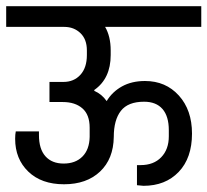

<svg xmlns="http://www.w3.org/2000/svg" viewBox="-30 -650 671 621"><path d="M310 -563Q328 -532 328 -487V-472Q328 -396 275 -359V-356Q299 -346 315 -323Q333 -353 364.5 -370.5Q396 -388 439 -388Q506 -388 548.5 -341Q591 -294 591 -218Q591 -139 548 -94Q505 -49 434 -49Q429 -49 413 -51V-116H425Q467 -116 491.5 -141.5Q516 -167 516 -209V-229Q516 -274 495.5 -297.5Q475 -321 436 -321Q384 -321 361 -291.5Q338 -262 338 -207Q337 -136 293.5 -95Q250 -54 177 -54Q104 -54 61.5 -95Q19 -136 19 -201Q19 -215 21 -225H96V-213Q96 -168 117 -144.5Q138 -121 176 -121Q214 -121 236.5 -143.5Q259 -166 260 -207V-237Q260 -279 236.5 -299.5Q213 -320 173 -320H130V-385H175Q209 -385 230 -408Q251 -431 251 -472V-487Q251 -523 230 -543Q209 -563 178 -563H-10V-630H621V-563Z"/></svg>

Font: Pragati Narrow
Style: Regular
Weight: 400
Designer: Hector Gatti, Marcela Romero, Pablo Cosgaya and Nicolas Silva
Foundry: Omnibus-Type
Version: Version 1.010; ttfautohint (v1.3)